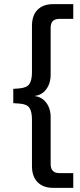

<svg xmlns="http://www.w3.org/2000/svg" viewBox="-20 -725 387 925"><path d="M235 180Q188 180 161 152.5Q134 125 134 75V-148Q134 -189 121 -206.5Q108 -224 73 -226L44 -228V-297L73 -299Q108 -302 121 -319.5Q134 -337 134 -378V-600Q134 -651 161 -678Q188 -705 235 -705H333V-634H266Q245 -634 234.5 -623.5Q224 -613 224 -590V-365Q224 -336 213.5 -313Q203 -290 184 -276.5Q165 -263 138 -262V-263Q165 -262 184 -248.5Q203 -235 213.5 -212.5Q224 -190 224 -161V65Q224 87 234.5 98Q245 109 266 109H333V180Z"/></svg>

Font: Nunito Sans 10pt SemiCondensed Medium
Style: Regular
Weight: 500
Width: 4
Designer: Vernon Adams
Foundry: Vernon Adams
Version: Version 3.101;gftools[0.9.27]